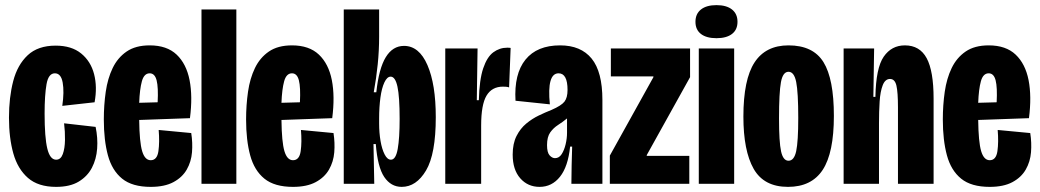

<svg xmlns="http://www.w3.org/2000/svg" viewBox="-20 -717 4057 749"><path d="M199 12Q129 12 89 -23Q49 -58 32 -118.5Q15 -179 15 -258Q15 -337 31.5 -400.5Q48 -464 88 -501.5Q128 -539 197 -539Q259 -539 296.5 -508.5Q334 -478 347 -428Q360 -378 349 -318L223 -304Q231 -359 224.5 -395Q218 -431 194 -431Q169 -431 161.5 -388.5Q154 -346 154 -274Q154 -181 164.5 -137.5Q175 -94 199 -94Q217 -94 225 -116Q233 -138 233.5 -171Q234 -204 230 -236L353 -222Q362 -179 359 -137.5Q356 -96 338.5 -62.5Q321 -29 287 -8.5Q253 12 199 12Z M568 12Q496 12 456.5 -20Q417 -52 401 -111Q385 -170 385 -251Q385 -307 392.5 -359Q400 -411 419.5 -451.5Q439 -492 474 -516Q509 -540 564 -540Q631 -540 669 -504Q707 -468 719.5 -404.5Q732 -341 721 -256L523 -249Q524 -163 534.5 -127.5Q545 -92 568 -92Q593 -92 598 -127.5Q603 -163 599 -210L726 -198Q732 -160 729 -123Q726 -86 708.5 -55.5Q691 -25 656.5 -6.5Q622 12 568 12ZM564 -431Q542 -431 533.5 -400Q525 -369 523 -316L595 -318Q598 -376 591 -403.5Q584 -431 564 -431Z M766 0V-680H902V0Z M1123 12Q1051 12 1011.5 -20Q972 -52 956 -111Q940 -170 940 -251Q940 -307 947.5 -359Q955 -411 974.5 -451.5Q994 -492 1029 -516Q1064 -540 1119 -540Q1186 -540 1224 -504Q1262 -468 1274.5 -404.5Q1287 -341 1276 -256L1078 -249Q1079 -163 1089.5 -127.5Q1100 -92 1123 -92Q1148 -92 1153 -127.5Q1158 -163 1154 -210L1281 -198Q1287 -160 1284 -123Q1281 -86 1263.5 -55.5Q1246 -25 1211.5 -6.5Q1177 12 1123 12ZM1119 -431Q1097 -431 1088.5 -400Q1080 -369 1078 -316L1150 -318Q1153 -376 1146 -403.5Q1139 -431 1119 -431Z M1547 12Q1505 12 1479 -26.5Q1453 -65 1446 -155H1437L1440 0H1321V-250V-680H1459V-574Q1459 -520 1453.5 -466Q1448 -412 1438 -357H1448Q1458 -450 1485 -494Q1512 -538 1556 -538Q1615 -538 1647.5 -463Q1680 -388 1680 -260Q1680 -116 1642 -52Q1604 12 1547 12ZM1505 -94Q1524 -94 1531.5 -136Q1539 -178 1539 -253Q1539 -340 1530.5 -379Q1522 -418 1504 -418Q1490 -418 1479.5 -395.5Q1469 -373 1464 -336Q1459 -299 1459 -255V-235Q1459 -199 1464.5 -167Q1470 -135 1480.5 -114.5Q1491 -94 1505 -94Z M1717 0V-288V-528H1843L1840 -326H1848Q1850 -406 1865 -450.5Q1880 -495 1904.5 -513Q1929 -531 1959 -531Q1967 -531 1972 -530L1966 -376Q1961 -378 1954.5 -378.5Q1948 -379 1942 -379Q1899 -379 1878 -344Q1857 -309 1857 -227V0Z M2085 12Q2039 12 2009.5 -21.5Q1980 -55 1980 -114Q1980 -157 1995 -186.5Q2010 -216 2033 -235Q2056 -254 2082 -266.5Q2108 -279 2131 -288Q2170 -305 2182 -320.5Q2194 -336 2194 -366Q2194 -431 2159 -431Q2113 -431 2125 -310L1991 -324Q1985 -429 2030 -484.5Q2075 -540 2165 -540Q2246 -540 2288 -488.5Q2330 -437 2330 -327V-202Q2330 -151 2330 -100.5Q2330 -50 2330 0H2209Q2209 -36 2210 -72Q2211 -108 2212 -145H2204Q2196 -67 2164.5 -27.5Q2133 12 2085 12ZM2145 -100Q2161 -100 2171 -115.5Q2181 -131 2186.5 -154Q2192 -177 2192 -199V-255Q2175 -241 2157 -229.5Q2139 -218 2126.5 -200.5Q2114 -183 2114 -151Q2114 -122 2124 -111Q2134 -100 2145 -100Z M2359 0V-110L2529 -416V-419H2363V-528H2672V-416L2503 -112V-109H2669V0Z M2706 0V-528H2844V0ZM2775 -568Q2736 -568 2714.5 -584.5Q2693 -601 2693 -632Q2693 -663 2714.5 -680Q2736 -697 2775 -697Q2814 -697 2835.5 -680Q2857 -663 2857 -632Q2857 -601 2835.5 -584.5Q2814 -568 2775 -568Z M3054 12Q2960 12 2920 -58.5Q2880 -129 2880 -262Q2880 -407 2923.5 -473.5Q2967 -540 3056 -540Q3152 -540 3192.5 -474.5Q3233 -409 3233 -265Q3233 -121 3189.5 -54.5Q3146 12 3054 12ZM3056 -90Q3078 -90 3086 -127.5Q3094 -165 3094 -257Q3094 -357 3086 -397Q3078 -437 3056 -437Q3034 -437 3026.5 -396.5Q3019 -356 3019 -255Q3019 -163 3027 -126.5Q3035 -90 3056 -90Z M3271 0V-313V-528H3390L3387 -339H3395Q3397 -452 3427.5 -496Q3458 -540 3510 -540Q3568 -540 3595 -490Q3622 -440 3622 -332V0H3483V-298Q3483 -357 3477 -383Q3471 -409 3452 -409Q3433 -409 3423.5 -384.5Q3414 -360 3411.5 -321Q3409 -282 3409 -236V0Z M3841 12Q3769 12 3729.5 -20Q3690 -52 3674 -111Q3658 -170 3658 -251Q3658 -307 3665.5 -359Q3673 -411 3692.5 -451.5Q3712 -492 3747 -516Q3782 -540 3837 -540Q3904 -540 3942 -504Q3980 -468 3992.5 -404.5Q4005 -341 3994 -256L3796 -249Q3797 -163 3807.5 -127.5Q3818 -92 3841 -92Q3866 -92 3871 -127.5Q3876 -163 3872 -210L3999 -198Q4005 -160 4002 -123Q3999 -86 3981.5 -55.5Q3964 -25 3929.5 -6.5Q3895 12 3841 12ZM3837 -431Q3815 -431 3806.5 -400Q3798 -369 3796 -316L3868 -318Q3871 -376 3864 -403.5Q3857 -431 3837 -431Z"/></svg>

Font: Bricolage Grotesque 96pt Condensed Bricolage Grotesque 48pt Condensed Regular
Style: Bold
Weight: 700
Width: 3
Designer: Mathieu Triay
Foundry: Atelier Triay
Version: Version 1.001; ttfautohint (v1.8.4.7-5d5b);gftools[0.9.33.de